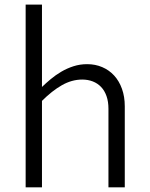

<svg xmlns="http://www.w3.org/2000/svg" viewBox="-20 -802 644 822"><path d="M89.8 -782.2H159.7V-429.7Q176.3 -445.8 197 -463.1Q217.8 -480.5 242.2 -494.9Q266.6 -509.3 294.4 -518.3Q322.3 -527.3 353 -527.3Q388.2 -527.3 417.7 -514.6Q447.3 -502 468.8 -478.5Q490.2 -455.1 502.2 -421.6Q514.2 -388.2 514.2 -346.7V0H444.3V-336.4Q444.3 -367.2 436 -390.6Q427.7 -414.1 412.8 -429.7Q397.9 -445.3 377.2 -453.4Q356.4 -461.4 332 -461.4Q287.6 -461.4 245.1 -437.3Q202.6 -413.1 159.7 -370.1V0H89.8Z"/></svg>

Font: Proza Libre
Style: Light
Weight: 300
Designer: Jasper de Waard
Foundry: Jasper de Waard
Version: Version 1.000; ttfautohint (v1.4.1.8-43bc)